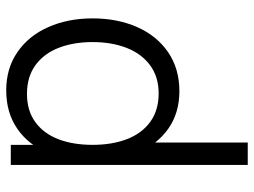

<svg xmlns="http://www.w3.org/2000/svg" viewBox="-122 -474 835 632"><g transform="rotate(-90 296.0 -157.5)"><path d="M312.3 15Q240 15 187.9 -22.2Q135.8 -59.5 108.9 -124.2Q82 -188.8 82 -270.7Q82 -353.3 108.9 -417.7Q135.8 -482 188.6 -518.5Q241.3 -555 315.3 -555Q387.7 -555 441.2 -518Q494.8 -481 523.4 -416.3Q552 -351.7 552 -270.7Q552 -189.2 523.4 -124.2Q494.8 -59.2 440.6 -22.1Q386.3 15 312.3 15ZM69.7 240V-540H135.7V-133.3H143.3V240ZM305 -53.3Q359.8 -53.3 397.8 -81.5Q435.8 -109.7 454.9 -158.8Q474 -208 474 -270.7Q474 -333.2 455.2 -382Q436.3 -430.8 398 -458.8Q359.7 -486.7 303.3 -486.7Q248.5 -486.7 210.8 -459.4Q173.2 -432.2 154.4 -383.7Q135.7 -335.2 135.7 -270.7Q135.7 -206.7 154.5 -157.7Q173.3 -108.7 211.3 -81Q249.3 -53.3 305 -53.3Z"/></g></svg>

Font: Manrope
Style: Regular
Weight: 400
Designer: Mikhail Sharanda
Foundry: Mikhail Sharanda
Version: Version 4.503